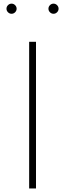

<svg xmlns="http://www.w3.org/2000/svg" viewBox="-20 -1060 366 1080"><path d="M144 0H182.5V-825H144ZM281 -982.5Q292.5 -982.5 301 -991Q309.5 -999.5 309.5 -1011Q309.5 -1022.5 301 -1031Q292.5 -1039.5 281 -1039.5Q269.5 -1039.5 261 -1031Q252.5 -1022.5 252.5 -1011Q252.5 -999.5 261 -991Q269.5 -982.5 281 -982.5ZM45 -982.5Q56.5 -982.5 65 -991Q73.5 -999.5 73.5 -1011Q73.5 -1022.5 65 -1031Q56.5 -1039.5 45 -1039.5Q33.5 -1039.5 25 -1031Q16.5 -1022.5 16.5 -1011Q16.5 -999.5 25 -991Q33.5 -982.5 45 -982.5Z"/></svg>

Font: Spartan ExtraLight
Style: Regular
Weight: 200
Designer: Matt Bailey, Mirko Velimirovic
Foundry: Matt Bailey
Version: Version 1.003; ttfautohint (v1.8.3)